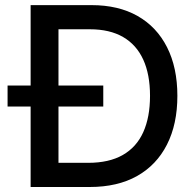

<svg xmlns="http://www.w3.org/2000/svg" viewBox="-20 -748 781 768"><path d="M338.9 0H159.2V-96.7H333Q416 -96.7 470.9 -127.9Q525.9 -159.2 553 -219.2Q580.1 -279.3 580.1 -364.7Q580.1 -450.2 553 -509.5Q525.9 -568.8 472.4 -599.9Q418.9 -630.9 339.4 -630.9H155.8V-727.5H346.2Q453.6 -727.5 530.3 -684.1Q606.9 -640.6 648.2 -559.1Q689.5 -477.5 689.5 -364.7Q689.5 -251.5 647.9 -169.7Q606.4 -87.9 528.3 -43.9Q450.2 0 338.9 0ZM213.9 -727.5V0H102.5V-727.5ZM10.3 -321.8V-405.8H393.1V-321.8Z"/></svg>

Font: Inter 18pt Medium
Style: Regular
Weight: 500
Designer: Rasmus Andersson
Foundry: rsms
Version: Version 4.001;git-66647c0bb